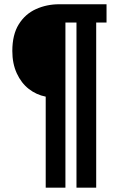

<svg xmlns="http://www.w3.org/2000/svg" viewBox="-20 -707 546 893"><path d="M192.6 165.7V-257.5Q149.1 -266 114.1 -293.2Q79.1 -320.4 58.2 -365.7Q37.3 -411 37.3 -469.9Q37.3 -546 67.4 -594.1Q97.4 -642.2 147.4 -664.7Q197.3 -687.2 255 -687.2H475.5V-602.2H427.4V165.7H335.7V-602.2H284.3V165.7Z"/></svg>

Font: Archivo SemiBold Condensed
Style: Regular
Weight: 600
Width: 3
Version: Version 2.001